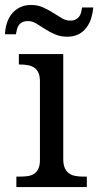

<svg xmlns="http://www.w3.org/2000/svg" viewBox="-43 -754 396 774"><path d="M36 -42Q53 -42 68 -44Q83 -46 94 -53Q105 -60 111.5 -73.5Q118 -87 118 -109V-426Q118 -448 111.5 -461.5Q105 -475 94 -482Q83 -489 68 -491.5Q53 -494 36 -494H33V-536H212V-114Q212 -90 218.5 -76Q225 -62 236 -54.5Q247 -47 262 -44.5Q277 -42 294 -42H307V0H23V-42ZM239 -671Q253 -671 262 -675.5Q271 -680 276.5 -687.5Q282 -695 284 -704.5Q286 -714 288 -724H333Q331 -701 324.5 -680Q318 -659 305 -642Q292 -625 273 -615.5Q254 -606 228 -606Q201 -606 179 -615.5Q157 -625 138.5 -637Q120 -649 103.5 -659Q87 -669 71 -669Q56 -669 47 -664.5Q38 -660 33 -653Q28 -646 25.5 -636Q23 -626 21 -616H-23Q-22 -639 -15.5 -660Q-9 -681 4 -697.5Q17 -714 36.5 -724Q56 -734 83 -734Q109 -734 131 -724Q153 -714 171.5 -702Q190 -690 206.5 -680.5Q223 -671 239 -671Z"/></svg>

Font: MM Taunggyi
Style: Regular
Weight: 400
Designer: Khon Soe Zaw Thu
Version: Version 1.00 July 18, 2016, initial release